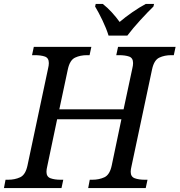

<svg xmlns="http://www.w3.org/2000/svg" viewBox="-41 -951 908 971"><path d="M-21 0 -13 -42H0Q34 -42 61 -54.5Q88 -67 98 -114L202 -604Q206 -620 206 -632Q206 -658 186 -665Q166 -672 134 -672H121L130 -714H421L412 -672H399Q365 -672 338.5 -659.5Q312 -647 302 -600L259 -398H584L628 -604Q632 -620 632 -632Q632 -658 612 -665Q592 -672 560 -672H547L556 -714H847L838 -672H825Q791 -672 764.5 -659.5Q738 -647 728 -600L624 -110Q620 -94 620 -82Q620 -57 640.5 -49.5Q661 -42 692 -42H705L696 0H405L413 -42H426Q460 -42 487 -54.5Q514 -67 524 -114L573 -348H248L198 -110Q194 -94 194 -82Q194 -57 214.5 -49.5Q235 -42 266 -42H279L270 0ZM508 -771Q497 -807 477 -848.5Q457 -890 440 -918L443 -931H479Q502 -913 524.5 -888.5Q547 -864 564 -840Q592 -864 628 -889Q664 -914 696 -931H738L735 -918Q706 -890 668.5 -849Q631 -808 603 -771Z"/></svg>

Font: NotoSerif-Italic
Style: Regular
Weight: 400
Italic angle: -12°
Designer: Monotype Design Team
Foundry: Monotype Imaging Inc.
Version: Version 2.007; ttfautohint (v1.8) -l 8 -r 50 -G 200 -x 14 -D